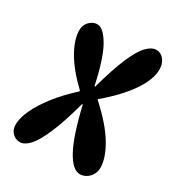

<svg xmlns="http://www.w3.org/2000/svg" viewBox="-178 -848 886 965"><g transform="rotate(30 265.0 -365.5)"><path d="M84 7Q56 7 38.5 -12Q21 -31 21 -60Q21 -97 43.5 -146Q66 -195 109.5 -251Q153 -307 216 -364V-368Q137 -443 99 -510.5Q61 -578 61 -629Q61 -651 70.5 -667Q80 -683 95 -692Q110 -701 126 -701Q161 -701 199 -635.5Q237 -570 268 -424H272Q305 -543 334.5 -611.5Q364 -680 392 -709Q420 -738 447 -738Q465 -738 479 -727.5Q493 -717 501 -699.5Q509 -682 509 -659Q509 -601 458.5 -527.5Q408 -454 316 -377V-373Q411 -287 455 -213.5Q499 -140 499 -84Q499 -60 488 -42Q477 -24 460 -14Q443 -4 425 -4Q382 -4 341.5 -78.5Q301 -153 263 -315H259Q226 -194 195.5 -123.5Q165 -53 137.5 -23Q110 7 84 7Z"/></g></svg>

Font: DynaPuff Condensed
Style: Regular
Weight: 400
Width: 3
Designer: Toshi Omagari, Jennifer Daniel
Foundry: Google Fonts
Version: Version 2.000